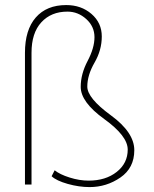

<svg xmlns="http://www.w3.org/2000/svg" viewBox="-20 -740 618 770"><path d="M106.4 0H80.1V-528.3Q80.1 -620.1 123.5 -669.9Q167 -719.7 245.6 -719.7Q305.7 -719.7 346.9 -684.1Q388.2 -648.4 388.2 -593.8Q388.2 -539.1 359.1 -488.8Q330.1 -438.5 330.1 -392.6Q330.1 -346.7 424.3 -277.8Q518.6 -209 518.6 -137.7Q518.6 -66.4 462.9 -28.1Q407.2 10.3 339.4 10.3Q296.9 10.3 251.7 -2.4Q206.5 -15.1 187 -33.2L199.2 -57.1Q219.7 -40.5 259 -28.1Q298.3 -15.6 335.4 -15.6Q403.8 -15.6 448 -50.5Q492.2 -85.4 492.2 -140.1Q492.2 -194.8 397.9 -262.7Q303.7 -330.6 303.7 -391.6Q303.7 -442.9 331.3 -495.4Q358.9 -547.9 358.9 -590.8Q358.9 -633.8 325.9 -663.6Q293 -693.4 250.5 -693.4Q185.1 -693.4 145.8 -650.6Q106.4 -607.9 106.4 -528.3Z"/></svg>

Font: Roboto-Thin
Style: Regular
Weight: 250
Designer: Google
Version: Version 1.100141; 2013; ttfautohint (v0.94.14-c901) -l 8 -r 